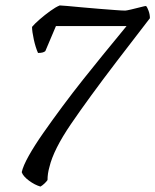

<svg xmlns="http://www.w3.org/2000/svg" viewBox="-20 -583 572 707"><path d="M129 104Q108 98 86.5 82Q65 66 60 51Q65 28 86 -9.5Q107 -47 139.5 -93.5Q172 -140 209.5 -190.5Q247 -241 285.5 -289.5Q324 -338 357.5 -379Q391 -420 414.5 -448.5Q438 -477 446 -487H186L147 -395Q140 -388 120 -388Q111 -408 104.5 -437.5Q98 -467 98 -484Q108 -496 126.5 -512Q145 -528 165 -542.5Q185 -557 200 -563Q205 -563 227.5 -561Q250 -559 281.5 -556Q313 -553 345.5 -550.5Q378 -548 404 -546Q430 -544 441 -544Q445 -544 462.5 -548Q480 -552 497 -556.5Q514 -561 518 -561Q522 -557 527 -543.5Q532 -530 532 -516L409 -356Q306 -221 241.5 -126.5Q177 -32 162 32Q155 56 155 80Q151 86 143.5 93Q136 100 129 104Z"/></svg>

Font: Texturina Light
Style: Italic
Weight: 300
Italic angle: -11°
Designer: Guillermo Torres Carreño
Foundry: Omnibus-Type
Version: Version 1.002; ttfautohint (v1.8.3)